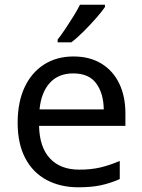

<svg xmlns="http://www.w3.org/2000/svg" viewBox="-20 -786 604 816"><path d="M292 -546Q361 -546 410.5 -516Q460 -486 486.5 -431.5Q513 -377 513 -304V-251H146Q148 -160 192.5 -112.5Q237 -65 317 -65Q368 -65 407.5 -74.5Q447 -84 489 -102V-25Q448 -7 408 1.5Q368 10 313 10Q237 10 178.5 -21Q120 -52 87.5 -113.5Q55 -175 55 -264Q55 -352 84.5 -415Q114 -478 167.5 -512Q221 -546 292 -546ZM291 -474Q228 -474 191.5 -433.5Q155 -393 148 -321H421Q420 -389 389 -431.5Q358 -474 291 -474ZM426 -766V-756Q414 -738 389 -709.5Q364 -681 335.5 -652.5Q307 -624 283 -606H225V-618Q240 -637 257.5 -663Q275 -689 292 -716.5Q309 -744 320 -766Z"/></svg>

Font: Noto Sans IKEA
Style: Regular
Weight: 400
Designer: Monotype Design Team
Foundry: Monotype Imaging Inc.
Version: Version 2.001